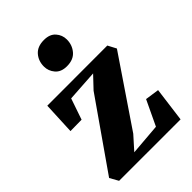

<svg xmlns="http://www.w3.org/2000/svg" viewBox="-228 -883 984 984"><g transform="rotate(-45 264.0 -391.5)"><path d="M335 -483.5 165 -472.5 125.5 -357.5 44 -356.5 52 -532.5 487.5 -533 511.5 -487.5 262 -119.5 198.5 -48.5 369.5 -62.5 434 -198.5 510 -187.5 485.5 0H40L14 -46.5L274 -419ZM266 -604Q224.5 -604 203 -629.2Q181.5 -654.5 181.5 -686.5Q181.5 -727 206 -755Q230.5 -783 277.5 -783H278.5Q320 -783 341.5 -758.5Q363 -734 363 -701.5Q363 -662 338.5 -633Q314 -604 267 -604Z"/></g></svg>

Font: Merriweather 72pt Black
Style: Regular
Weight: 900
Version: Version 2.100